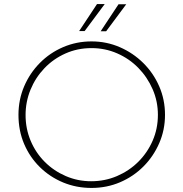

<svg xmlns="http://www.w3.org/2000/svg" viewBox="-20 -918 903 946"><path d="M71 -352Q71 -427 99 -492.5Q127 -558 176.5 -608Q226 -658 291.5 -686Q357 -714 431 -714Q505 -714 570.5 -685.5Q636 -657 686 -607.5Q736 -558 764.5 -492.5Q793 -427 793 -352Q793 -278 764.5 -212.5Q736 -147 686.5 -97.5Q637 -48 571.5 -20Q506 8 431 8Q356 8 291 -19Q226 -46 176.5 -94.5Q127 -143 99 -208.5Q71 -274 71 -352ZM106 -351Q106 -284 131 -224.5Q156 -165 200.5 -120.5Q245 -76 304 -50.5Q363 -25 429 -25Q497 -25 556.5 -50.5Q616 -76 661 -120.5Q706 -165 732 -224.5Q758 -284 758 -352Q758 -419 732 -478.5Q706 -538 661.5 -583.5Q617 -629 557.5 -655Q498 -681 431 -681Q362 -681 302.5 -654.5Q243 -628 199 -582Q155 -536 130.5 -476.5Q106 -417 106 -351ZM496 -898 397 -765H370L458 -898ZM602 -897 503 -764H476L564 -897Z"/></svg>

Font: Josefin Sans ExtraLight
Style: Regular
Weight: 250
Designer: Santiago Orozco
Foundry: Typemade
Version: Version 2.000